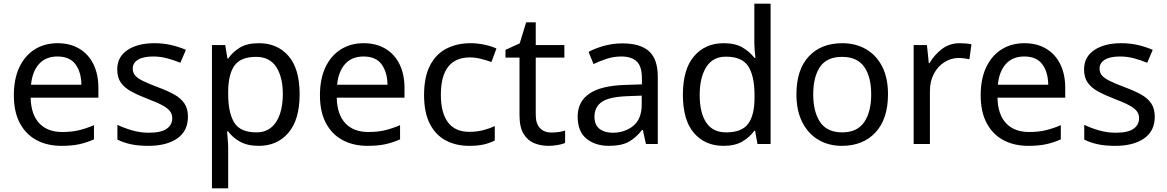

<svg xmlns="http://www.w3.org/2000/svg" viewBox="-20 -780 6320 1040"><path d="M292 -546Q360 -546 410 -516Q460 -486 486.5 -431.5Q513 -377 513 -304V-251H146Q148 -160 192.5 -112.5Q237 -65 317 -65Q368 -65 407.5 -74.5Q447 -84 489 -102V-25Q448 -7 408 1.5Q368 10 313 10Q236 10 178 -21Q120 -52 87.5 -113Q55 -174 55 -264Q55 -352 84.5 -415Q114 -478 167.5 -512Q221 -546 292 -546ZM291 -474Q228 -474 191.5 -433.5Q155 -393 148 -321H421Q420 -389 389 -431.5Q358 -474 291 -474Z M998 -148Q998 -70 940 -30Q882 10 784 10Q728 10 687.5 1Q647 -8 616 -24V-104Q648 -88 693.5 -74.5Q739 -61 786 -61Q853 -61 883 -82.5Q913 -104 913 -140Q913 -160 902 -176Q891 -192 862.5 -208Q834 -224 781 -244Q729 -264 692 -284Q655 -304 635 -332Q615 -360 615 -404Q615 -472 670.5 -509Q726 -546 816 -546Q865 -546 907.5 -536Q950 -526 987 -510L957 -440Q923 -454 886 -464Q849 -474 810 -474Q756 -474 727.5 -456.5Q699 -439 699 -409Q699 -386 712 -371Q725 -356 755.5 -341Q786 -326 837 -307Q888 -288 924 -268Q960 -248 979 -219.5Q998 -191 998 -148Z M1383 -546Q1482 -546 1542.5 -477Q1603 -408 1603 -269Q1603 -132 1542.5 -61Q1482 10 1382 10Q1320 10 1279.5 -13Q1239 -36 1216 -68H1210Q1211 -51 1213.5 -25Q1216 1 1216 20V240H1128V-536H1200L1212 -463H1216Q1240 -498 1279 -522Q1318 -546 1383 -546ZM1367 -472Q1285 -472 1251 -426Q1217 -380 1216 -286V-269Q1216 -170 1248.5 -116.5Q1281 -63 1369 -63Q1417 -63 1449 -89.5Q1481 -116 1496.5 -163Q1512 -210 1512 -270Q1512 -362 1476.5 -417Q1441 -472 1367 -472Z M1950 -546Q2018 -546 2068 -516Q2118 -486 2144.5 -431.5Q2171 -377 2171 -304V-251H1804Q1806 -160 1850.5 -112.5Q1895 -65 1975 -65Q2026 -65 2065.5 -74.5Q2105 -84 2147 -102V-25Q2106 -7 2066 1.5Q2026 10 1971 10Q1894 10 1836 -21Q1778 -52 1745.5 -113Q1713 -174 1713 -264Q1713 -352 1742.5 -415Q1772 -478 1825.5 -512Q1879 -546 1950 -546ZM1949 -474Q1886 -474 1849.5 -433.5Q1813 -393 1806 -321H2079Q2078 -389 2047 -431.5Q2016 -474 1949 -474Z M2522 10Q2450 10 2395 -19Q2340 -48 2308.5 -109Q2277 -170 2277 -265Q2277 -364 2309.5 -426Q2342 -488 2399 -517Q2456 -546 2528 -546Q2568 -546 2606.5 -537.5Q2645 -529 2669 -517L2642 -444Q2618 -453 2586 -461Q2554 -469 2526 -469Q2368 -469 2368 -266Q2368 -169 2406.5 -117.5Q2445 -66 2521 -66Q2564 -66 2598 -75Q2632 -84 2660 -97V-19Q2633 -5 2600.5 2.5Q2568 10 2522 10Z M2966 -62Q2986 -62 3007 -65Q3028 -68 3041 -73V-6Q3027 1 3001 5.5Q2975 10 2951 10Q2909 10 2873.5 -4.5Q2838 -19 2816 -55Q2794 -91 2794 -156V-468H2718V-510L2795 -545L2830 -659H2882V-536H3037V-468H2882V-158Q2882 -109 2905.5 -85.5Q2929 -62 2966 -62Z M3351 -545Q3449 -545 3496 -502Q3543 -459 3543 -365V0H3479L3462 -76H3458Q3423 -32 3384 -11Q3345 10 3278 10Q3205 10 3157 -28.5Q3109 -67 3109 -149Q3109 -229 3172 -272.5Q3235 -316 3366 -320L3457 -323V-355Q3457 -422 3428 -448Q3399 -474 3346 -474Q3304 -474 3266 -461.5Q3228 -449 3195 -433L3168 -499Q3203 -518 3251 -531.5Q3299 -545 3351 -545ZM3456 -262 3377 -259Q3277 -255 3238.5 -227Q3200 -199 3200 -148Q3200 -103 3227.5 -82Q3255 -61 3298 -61Q3365 -61 3410.5 -98.5Q3456 -136 3456 -214Z M3899 10Q3799 10 3739 -59.5Q3679 -129 3679 -267Q3679 -405 3739.5 -475.5Q3800 -546 3900 -546Q3962 -546 4001.5 -523Q4041 -500 4066 -467H4072Q4070 -480 4068 -505.5Q4066 -531 4066 -546V-760H4154V0H4083L4070 -72H4066Q4042 -38 4002 -14Q3962 10 3899 10ZM3913 -63Q3998 -63 4032.5 -109.5Q4067 -156 4067 -250V-266Q4067 -366 4034 -419.5Q4001 -473 3912 -473Q3841 -473 3805.5 -416.5Q3770 -360 3770 -265Q3770 -169 3805.5 -116Q3841 -63 3913 -63Z M4790 -269Q4790 -136 4722.5 -63Q4655 10 4540 10Q4469 10 4413.5 -22.5Q4358 -55 4326 -117.5Q4294 -180 4294 -269Q4294 -402 4360.5 -474Q4427 -546 4543 -546Q4615 -546 4671 -513.5Q4727 -481 4758.5 -419.5Q4790 -358 4790 -269ZM4385 -269Q4385 -174 4422.5 -118.5Q4460 -63 4542 -63Q4623 -63 4661 -118.5Q4699 -174 4699 -269Q4699 -364 4661 -418Q4623 -472 4541 -472Q4459 -472 4422 -418Q4385 -364 4385 -269Z M5179 -546Q5194 -546 5211 -544.5Q5228 -543 5242 -540L5231 -459Q5218 -462 5202 -464Q5186 -466 5173 -466Q5132 -466 5096 -443.5Q5060 -421 5038.5 -380.5Q5017 -340 5017 -286V0H4929V-536H5001L5011 -438H5015Q5040 -482 5081.5 -514Q5123 -546 5179 -546Z M5529 -546Q5597 -546 5647 -516Q5697 -486 5723.5 -431.5Q5750 -377 5750 -304V-251H5383Q5385 -160 5429.5 -112.5Q5474 -65 5554 -65Q5605 -65 5644.5 -74.5Q5684 -84 5726 -102V-25Q5685 -7 5645 1.5Q5605 10 5550 10Q5473 10 5415 -21Q5357 -52 5324.5 -113Q5292 -174 5292 -264Q5292 -352 5321.5 -415Q5351 -478 5404.5 -512Q5458 -546 5529 -546ZM5528 -474Q5465 -474 5428.5 -433.5Q5392 -393 5385 -321H5658Q5657 -389 5626 -431.5Q5595 -474 5528 -474Z M6235 -148Q6235 -70 6177 -30Q6119 10 6021 10Q5965 10 5924.5 1Q5884 -8 5853 -24V-104Q5885 -88 5930.5 -74.5Q5976 -61 6023 -61Q6090 -61 6120 -82.5Q6150 -104 6150 -140Q6150 -160 6139 -176Q6128 -192 6099.5 -208Q6071 -224 6018 -244Q5966 -264 5929 -284Q5892 -304 5872 -332Q5852 -360 5852 -404Q5852 -472 5907.5 -509Q5963 -546 6053 -546Q6102 -546 6144.5 -536Q6187 -526 6224 -510L6194 -440Q6160 -454 6123 -464Q6086 -474 6047 -474Q5993 -474 5964.5 -456.5Q5936 -439 5936 -409Q5936 -386 5949 -371Q5962 -356 5992.5 -341Q6023 -326 6074 -307Q6125 -288 6161 -268Q6197 -248 6216 -219.5Q6235 -191 6235 -148Z"/></svg>

Font: Apis
Style: Regular
Weight: 400
Designer: Monotype Design Team
Foundry: Monotype Imaging Inc.
Version: Version 2.000; build 0001